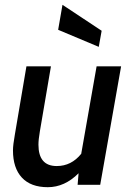

<svg xmlns="http://www.w3.org/2000/svg" viewBox="-20 -769 550 799"><path d="M34 -143Q34 -166 42 -210L90 -493H192L146 -223Q140 -188 140 -167Q140 -78 216 -78Q277 -78 318 -129L382 -493H484L397 0H303L307 -48Q249 10 179 10Q108 10 71 -30Q34 -70 34 -143ZM222 -645 240 -749 403 -641 391 -574Z"/></svg>

Font: Cabin Medium
Style: Italic
Weight: 500
Italic angle: -7°
Designer: Pablo Impallari
Foundry: Pablo Impallari. http://www.impallari.com Igino Marini. http://www.ikern.com
Version: Version 2.200